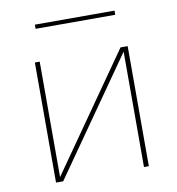

<svg xmlns="http://www.w3.org/2000/svg" viewBox="-78 -749 755 819"><g transform="rotate(-10 300.0 -339.5)"><path d="M99 0V-520H120V-20L470 -520H501V0H480V-500L130 0ZM127 -661V-679H472V-661Z"/></g></svg>

Font: Iosevka Aile Thin
Style: Regular
Weight: 100
Designer: Belleve Invis
Foundry: Belleve Invis
Version: Version 31.1.0; ttfautohint (v1.8.4)